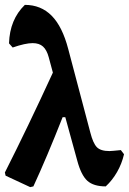

<svg xmlns="http://www.w3.org/2000/svg" viewBox="-27 -757 529 788"><path d="M482 -124Q473 -85 453.5 -51Q434 -17 407 8Q357 8 331.5 -15Q306 -38 290 -98L241 -276H230Q165 -111 110 8L97 11L-4 -36L-7 -49Q88 -237 190 -459L173 -522Q165 -552 149.5 -566Q134 -580 107 -580Q77 -580 25 -562L10 -579Q13 -677 75 -737Q141 -737 185 -692.5Q229 -648 253 -556L344 -212Q355 -169 370.5 -153Q386 -137 422 -137Q431 -137 469 -141Z"/></svg>

Font: Alegreya ExtraBold
Style: Regular
Weight: 800
Designer: Juan Pablo del Peral
Foundry: Huerta Tipografica
Version: Version 2.007; ttfautohint (v1.6)